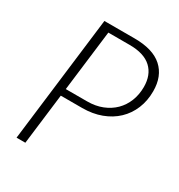

<svg xmlns="http://www.w3.org/2000/svg" viewBox="-168 -823 875 937"><g transform="rotate(30 269.5 -354.0)"><path d="M146.5 -285.5 111.5 0H62L148.5 -707.5H318.5Q422.5 -707.5 474.5 -660.8Q526.5 -614 526.5 -529.5Q526.5 -475.5 508 -430.8Q489.5 -386 455.5 -353.8Q421.5 -321.5 373.5 -303.5Q325.5 -285.5 266.5 -285.5ZM193.5 -668 151.5 -325.5H271.5Q318.5 -325.5 356.2 -340.5Q394 -355.5 420.8 -382Q447.5 -408.5 462 -445Q476.5 -481.5 476.5 -524.5Q476.5 -592.5 435.8 -630.2Q395 -668 313.5 -668Z"/></g></svg>

Font: Lato Light
Style: Italic
Weight: 300
Italic angle: -7°
Designer: Lukasz Dziedzic
Foundry: tyPoland Lukasz Dziedzic
Version: Version 2.007; 2014-02-27